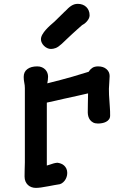

<svg xmlns="http://www.w3.org/2000/svg" viewBox="-20 -938 651 973"><path d="M100.1 0ZM104.5 -43.5Q104.5 -60.5 105 -77.6Q105.5 -94.7 106 -115.2V-491.7Q106 -505.4 103 -519.3Q100.1 -533.2 100.1 -548.3Q100.1 -574.2 118.7 -587.9Q137.2 -601.6 168.9 -601.6Q182.6 -601.6 192.9 -596.9Q203.1 -592.3 210 -585Q216.8 -577.6 220.2 -568.4Q223.6 -559.1 223.6 -549.3Q223.6 -541 222.4 -532.5Q221.2 -523.9 219.7 -515.6Q294.4 -534.2 346.9 -549.3Q399.4 -564.5 429.2 -574.2Q435.5 -585.4 447 -593.5Q458.5 -601.6 477.1 -601.6Q503.9 -601.6 519.8 -587.6Q535.6 -573.7 535.6 -552.7Q535.6 -544.4 534.7 -535.6Q533.7 -526.9 533.7 -518.1Q530.8 -488.3 532.5 -457.5Q534.2 -426.8 536.6 -395.5Q537.6 -385.7 537.8 -374.8Q538.1 -363.8 538.1 -352.5Q538.1 -340.8 532.2 -333Q526.4 -325.2 517.3 -320.6Q508.3 -315.9 497.6 -314Q486.8 -312 476.6 -312Q461.9 -312 452.1 -317.1Q442.4 -322.3 436.3 -330.3Q430.2 -338.4 427.5 -348.4Q424.8 -358.4 424.8 -368.2Q424.8 -390.6 425.3 -413.8Q425.8 -437 426.3 -464.8Q407.7 -460.4 375.2 -453.1Q342.8 -445.8 304.2 -437.5Q282.2 -432.1 260.7 -427.5Q239.3 -422.9 217.3 -418V-99.1L231.9 -103.5Q241.7 -106.9 250.5 -109.6Q259.3 -112.3 270.5 -113.3Q279.8 -112.3 288.8 -108.9Q297.9 -105.5 304.9 -99.1Q312 -92.8 316.4 -83.3Q320.8 -73.7 320.8 -61.5Q320.8 -50.3 317.1 -40Q313.5 -29.8 307.1 -21.7Q300.8 -13.7 292.2 -8.5Q283.7 -3.4 273.4 -2.9Q266.6 -2 254.9 0.2Q243.2 2.4 227.5 5.4Q202.6 10.3 187.3 12.2Q171.9 14.2 161.6 14.2Q150.4 14.2 139.9 10.5Q129.4 6.8 121.6 -0.5Q113.8 -7.8 109.1 -18.6Q104.5 -29.3 104.5 -43.5ZM238.3 -689.9Q228.5 -689.9 219.2 -694.3Q210 -698.7 202.9 -705.8Q195.8 -712.9 191.7 -721.4Q187.5 -730 187.5 -738.8Q187.5 -750.5 194.6 -762.9Q201.7 -775.4 212.2 -787.1Q222.7 -798.8 234.6 -809.6Q246.6 -820.3 256.3 -828.6L309.1 -880.4V-879.9Q317.9 -889.2 325.4 -896.2Q333 -903.3 340.6 -908.2Q348.1 -913.1 356.2 -915.8Q364.3 -918.5 374.5 -918.5Q386.7 -918.5 397.7 -914.6Q408.7 -910.6 416.7 -903.1Q424.8 -895.5 429.4 -884.8Q434.1 -874 434.1 -860.4Q434.1 -851.6 429.7 -843.3Q425.3 -835 419.2 -828.4Q413.1 -821.8 406.7 -817.1Q400.4 -812.5 396.5 -811L397 -811.5Q385.7 -801.8 372.6 -790Q359.4 -778.3 345.5 -765.4Q331.5 -752.4 318.1 -739.7Q304.7 -727.1 293 -715.8Q274.9 -699.2 262.2 -694.6Q249.5 -689.9 238.3 -689.9Z"/></svg>

Font: Autour One
Style: Regular
Weight: 400
Version: Version 1.007; ttfautohint (v0.92) -l 24 -r 24 -G 200 -x 7 -